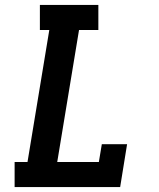

<svg xmlns="http://www.w3.org/2000/svg" viewBox="-20 -755 640 775"><path d="M39 0V-101H91L179 -634H141V-735H377V-634H299L211 -101H379L391 -173H493L465 0Z"/></svg>

Font: Iosevka Slab Extended Oblique
Style: Bold
Weight: 700
Width: 7
Italic angle: -9°
Monospace: yes
Designer: Belleve Invis
Foundry: Belleve Invis
Version: Version 11.1.1; ttfautohint (v1.8.3)